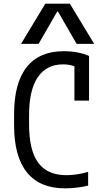

<svg xmlns="http://www.w3.org/2000/svg" viewBox="-20 -1020 590 1050"><path d="M335 10Q198 10 127.5 -77Q57 -164 57 -335V-395Q57 -566 126 -653Q195 -740 329 -740Q367 -740 402.5 -733.5Q438 -727 467 -714V-470H387V-702L422 -640Q380 -668 325 -668Q234 -668 186.5 -597.5Q139 -527 139 -390V-340Q139 -198 189 -130Q239 -62 343 -62Q372 -62 404 -67Q436 -72 462 -80V-5Q435 2 400.5 6Q366 10 335 10ZM95 -780 228 -1000H362L495 -780H399L297 -957H293L191 -780Z"/></svg>

Font: M PLUS Code Latin SemiExpanded
Style: Regular
Weight: 400
Width: 6
Designer: Coji Morishita
Foundry: UNDERFOREST DESIGN
Version: Version 1.002; ttfautohint (v1.8.3)